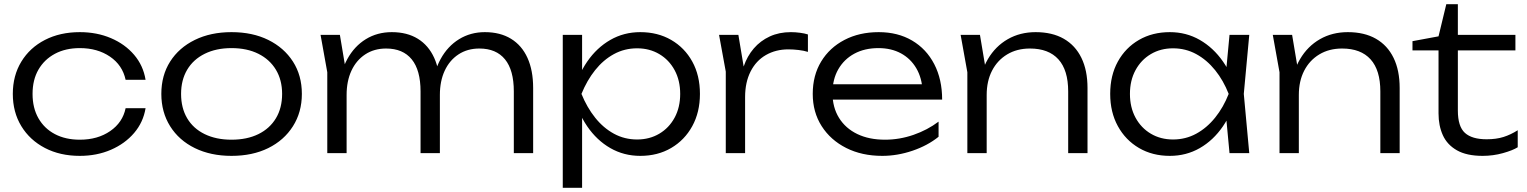

<svg xmlns="http://www.w3.org/2000/svg" viewBox="-20 -729 7269 914"><path d="M673 -214Q662 -147 618.5 -96Q575 -45 508 -16Q441 13 360 13Q266 13 194 -24.5Q122 -62 81.5 -128.5Q41 -195 41 -282Q41 -369 81.5 -435.5Q122 -502 194 -539Q266 -576 360 -576Q441 -576 508 -547.5Q575 -519 618.5 -468Q662 -417 673 -349H578Q563 -419 503.5 -459.5Q444 -500 360 -500Q292 -500 241.5 -473Q191 -446 163 -397.5Q135 -349 135 -282Q135 -215 163 -166Q191 -117 241.5 -90.5Q292 -64 360 -64Q445 -64 504.5 -105Q564 -146 578 -214Z M1082 13Q983 13 907.5 -24Q832 -61 790 -128Q748 -195 748 -282Q748 -370 790 -436Q832 -502 907.5 -539Q983 -576 1082 -576Q1182 -576 1257 -539Q1332 -502 1374.5 -436Q1417 -370 1417 -282Q1417 -195 1374.5 -128Q1332 -61 1257 -24Q1182 13 1082 13ZM1082 -64Q1156 -64 1210 -90.5Q1264 -117 1293.5 -166Q1323 -215 1323 -282Q1323 -348 1293.5 -397Q1264 -446 1210 -473Q1156 -500 1082 -500Q1009 -500 954.5 -473Q900 -446 871 -397Q842 -348 842 -282Q842 -215 871 -166Q900 -117 954.5 -90.5Q1009 -64 1082 -64Z M1506 -563H1598L1630 -372V0H1538V-385ZM1845 -576Q1918 -576 1969 -544.5Q2020 -513 2047 -453.5Q2074 -394 2074 -310V0H1982V-294Q1982 -395 1940 -446.5Q1898 -498 1818 -498Q1761 -498 1718.5 -470Q1676 -442 1653 -392.5Q1630 -343 1630 -277L1593 -303Q1600 -387 1633.5 -448Q1667 -509 1721.5 -542.5Q1776 -576 1845 -576ZM2288 -576Q2361 -576 2412.5 -544.5Q2464 -513 2491 -453.5Q2518 -394 2518 -310V0H2426V-294Q2426 -395 2384 -446.5Q2342 -498 2262 -498Q2205 -498 2162.5 -470Q2120 -442 2097 -392.5Q2074 -343 2074 -277L2037 -303Q2044 -387 2077.5 -448Q2111 -509 2165.5 -542.5Q2220 -576 2288 -576Z M2659 -563H2751V-350L2746 -332V-241L2751 -212V165H2659ZM2708 -282Q2730 -370 2775.5 -436Q2821 -502 2885.5 -539Q2950 -576 3028 -576Q3111 -576 3175 -539Q3239 -502 3275.5 -436Q3312 -370 3312 -282Q3312 -195 3275.5 -128.5Q3239 -62 3175 -24.5Q3111 13 3028 13Q2950 13 2885.5 -24Q2821 -61 2775.5 -127.5Q2730 -194 2708 -282ZM3218 -282Q3218 -346 3191.5 -395Q3165 -444 3118.5 -471.5Q3072 -499 3013 -499Q2953 -499 2902.5 -471.5Q2852 -444 2813 -395Q2774 -346 2748 -282Q2774 -218 2813 -169Q2852 -120 2902.5 -92.5Q2953 -65 3013 -65Q3072 -65 3118.5 -92.5Q3165 -120 3191.5 -169Q3218 -218 3218 -282Z M3403 -563H3495L3527 -371V0H3435V-388ZM3826 -565V-482Q3807 -488 3781.5 -491Q3756 -494 3733 -494Q3673 -494 3626 -467Q3579 -440 3553 -388.5Q3527 -337 3527 -267L3501 -303Q3503 -362 3520 -412Q3537 -462 3568.5 -498.5Q3600 -535 3644.5 -555.5Q3689 -576 3745 -576Q3766 -576 3788.5 -573Q3811 -570 3826 -565Z M4180 13Q4083 13 4008.5 -24.5Q3934 -62 3891.5 -128.5Q3849 -195 3849 -282Q3849 -370 3889 -436Q3929 -502 4000 -539Q4071 -576 4163 -576Q4254 -576 4322 -536Q4390 -496 4427.5 -423.5Q4465 -351 4465 -255H3919V-328H4426L4372 -295Q4369 -358 4342 -404Q4315 -450 4269 -475Q4223 -500 4162 -500Q4096 -500 4047 -473.5Q3998 -447 3970.5 -399Q3943 -351 3943 -286Q3943 -218 3974 -168Q4005 -118 4061 -91Q4117 -64 4193 -64Q4262 -64 4328.5 -87Q4395 -110 4448 -150V-78Q4396 -36 4324 -11.5Q4252 13 4180 13Z M4553 -563H4645L4677 -372V0H4585V-385ZM4910 -576Q4989 -576 5044 -544.5Q5099 -513 5128 -453.5Q5157 -394 5157 -310V0H5065V-294Q5065 -395 5018.5 -446.5Q4972 -498 4883 -498Q4821 -498 4774.5 -470Q4728 -442 4702.5 -392.5Q4677 -343 4677 -277L4640 -303Q4647 -387 4683 -448Q4719 -509 4777.5 -542.5Q4836 -576 4910 -576Z M5833 0 5813 -213 5838 -282 5813 -350 5833 -563H5927L5901 -282L5927 0ZM5869 -282Q5847 -194 5801.5 -127.5Q5756 -61 5691.5 -24Q5627 13 5549 13Q5466 13 5402 -24.5Q5338 -62 5301.5 -128.5Q5265 -195 5265 -282Q5265 -370 5301.5 -436Q5338 -502 5402 -539Q5466 -576 5549 -576Q5627 -576 5691.5 -539Q5756 -502 5802 -436Q5848 -370 5869 -282ZM5359 -282Q5359 -218 5385.5 -169Q5412 -120 5458.5 -92.5Q5505 -65 5564 -65Q5624 -65 5674.5 -92.5Q5725 -120 5764.5 -169Q5804 -218 5829 -282Q5804 -346 5764.5 -395Q5725 -444 5674.5 -471.5Q5624 -499 5564 -499Q5505 -499 5458.5 -471.5Q5412 -444 5385.5 -395Q5359 -346 5359 -282Z M6039 -563H6131L6163 -372V0H6071V-385ZM6396 -576Q6475 -576 6530 -544.5Q6585 -513 6614 -453.5Q6643 -394 6643 -310V0H6551V-294Q6551 -395 6504.5 -446.5Q6458 -498 6369 -498Q6307 -498 6260.5 -470Q6214 -442 6188.5 -392.5Q6163 -343 6163 -277L6126 -303Q6133 -387 6169 -448Q6205 -509 6263.5 -542.5Q6322 -576 6396 -576Z M6704 -489V-533L6828 -556L6865 -709H6920V-563H7194V-489H6920V-203Q6920 -127 6953.5 -96.5Q6987 -66 7057 -66Q7103 -66 7137.5 -77Q7172 -88 7205 -109V-28Q7181 -13 7134.5 0Q7088 13 7038 13Q6962 13 6915.5 -13.5Q6869 -40 6848.5 -85.5Q6828 -131 6828 -189V-489Z"/></svg>

Font: Unbounded Light
Style: Regular
Weight: 300
Designer: Luke Prowse, Jean-Baptiste Morizot, Fátima Lázaro, Florian Runge
Foundry: NaN
Version: Version 1.700